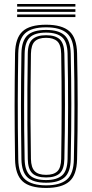

<svg xmlns="http://www.w3.org/2000/svg" viewBox="-20 -930 460 957"><path d="M209.8 6.8Q128.2 6.8 92.4 -26.4Q56.5 -59.5 55 -135.8Q54 -211.2 53.4 -276.1Q52.8 -341 52.8 -402.1Q52.8 -463.2 53.4 -527Q54 -590.8 55 -664Q56.5 -740.5 92.4 -773.6Q128.2 -806.8 209.8 -806.8Q289.2 -806.8 325.9 -774.1Q362.5 -741.5 364.2 -664.2Q365.5 -599 366.4 -536.2Q367.2 -473.5 367.2 -409.8Q367.2 -346 366.5 -278.2Q365.8 -210.5 364.2 -135.5Q362.5 -57 325.1 -25.1Q287.8 6.8 209.8 6.8ZM209.8 -6.2Q279.5 -6.2 313.2 -35.1Q347 -64 348.2 -136Q349.8 -204.8 350.4 -268.4Q351 -332 351.1 -394.8Q351.2 -457.5 350.6 -523.8Q350 -590 348.2 -663.8Q347 -734.8 313.8 -764.2Q280.5 -793.8 209.8 -793.8Q136.5 -793.8 104.5 -763.4Q72.5 -733 71 -663.8Q70 -603.5 69.4 -545.5Q68.8 -487.5 68.6 -425.8Q68.5 -364 69 -293Q69.5 -222 71 -136Q72 -64 106 -35.1Q140 -6.2 209.8 -6.2ZM209.8 -19.2Q145.2 -19.2 116.6 -46.4Q88 -73.5 86.8 -136Q85.8 -211.2 85.1 -276.1Q84.5 -341 84.5 -402.1Q84.5 -463.2 85.1 -527Q85.8 -590.8 86.8 -663.8Q88 -726.5 116.5 -753.6Q145 -780.8 209.8 -780.8Q272.2 -780.8 301.6 -754.2Q331 -727.8 332.5 -663.2Q333.8 -601.5 334.6 -539Q335.5 -476.5 335.5 -411.9Q335.5 -347.2 334.8 -278.8Q334 -210.2 332.5 -136.2Q331.2 -71 301 -45.1Q270.8 -19.2 209.8 -19.2ZM209.8 -32.5Q261.8 -32.5 288.6 -55Q315.5 -77.5 316.8 -136.8Q318 -204.2 318.6 -268.5Q319.2 -332.8 319.4 -396.5Q319.5 -460.2 318.9 -526.1Q318.2 -592 316.8 -663Q315.5 -721.2 289.4 -744.4Q263.2 -767.5 209.8 -767.5Q153.5 -767.5 128.6 -743.4Q103.8 -719.2 102.8 -663.2Q101.5 -598.5 100.9 -536.1Q100.2 -473.8 100.1 -410.2Q100 -346.8 100.6 -279.1Q101.2 -211.5 102.8 -136.2Q103.8 -80.8 128.5 -56.6Q153.2 -32.5 209.8 -32.5ZM209.8 -45.5Q162 -45.5 140.6 -66.8Q119.2 -88 118.5 -137.5Q117 -224 116.5 -310.2Q116 -396.5 116.5 -484.2Q117 -572 118.5 -663Q119.2 -714.5 142 -734.5Q164.8 -754.5 209.8 -754.5Q256 -754.5 277.9 -733.9Q299.8 -713.2 300.8 -662.8Q302.2 -598.8 303 -536.5Q303.8 -474.2 303.8 -410.8Q303.8 -347.2 303.1 -279.6Q302.5 -212 300.8 -137.2Q299.8 -86 277.5 -65.8Q255.2 -45.5 209.8 -45.5ZM209.8 -58.5Q247.5 -58.5 265.9 -76.2Q284.2 -94 285 -138.5Q286 -204 286.6 -266.6Q287.2 -329.2 287.2 -392.4Q287.2 -455.5 286.8 -521.9Q286.2 -588.2 285 -661.2Q284.2 -707.2 265.2 -724.4Q246.2 -741.5 209.8 -741.5Q171.8 -741.5 153.5 -723.9Q135.2 -706.2 134.2 -662.2Q133 -579.2 132.4 -496.2Q131.8 -413.2 132.1 -325Q132.5 -236.8 134.2 -137.2Q135.2 -95.2 152.9 -76.9Q170.5 -58.5 209.8 -58.5ZM65.5 -897.2V-910.2H355.8V-897.2ZM65.5 -845V-858H355.8V-845ZM65.5 -871V-884.2H355.8V-871Z"/></svg>

Font: Big Shoulders Inline Text Thin
Style: Regular
Weight: 400
Version: Version 2.002